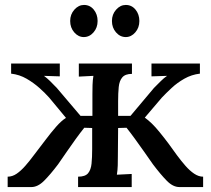

<svg xmlns="http://www.w3.org/2000/svg" viewBox="-20 -757 853 777"><path d="M11 0V-42Q30 -42 47.5 -54Q65 -66 82.5 -86Q100 -106 117 -129Q141 -160 163.5 -190Q186 -220 207 -244Q228 -268 247 -280L179 -362Q163 -380 139.5 -401Q116 -422 87.5 -438.5Q59 -455 25 -459V-500H222V-448L158 -450Q170 -441 182.5 -429Q195 -417 210 -401L306 -288H354V-376Q354 -394 354.5 -413Q355 -432 358 -450L299 -447V-500H514V-458Q487 -458 475 -444Q463 -430 460.5 -405Q458 -380 458 -347V-288H508L603 -401Q619 -417 631 -429Q643 -441 656 -450L593 -448V-500H789V-459Q755 -455 726 -438.5Q697 -422 674.5 -401Q652 -380 635 -362L566 -281Q580 -271 594.5 -257Q609 -243 626 -222Q644 -200 662 -176Q680 -152 696 -129Q713 -106 730.5 -86Q748 -66 766 -54Q784 -42 802 -42V0H706Q680 0 655 -25.5Q630 -51 599 -92Q583 -115 564 -142Q545 -169 526.5 -194.5Q508 -220 492 -240L458 -239L457 -124Q457 -106 456.5 -87.5Q456 -69 453 -50L513 -53V0H296V-42Q325 -42 336.5 -56Q348 -70 350.5 -95Q353 -120 353 -153V-239L321 -240Q305 -220 286.5 -194.5Q268 -169 249.5 -142Q231 -115 215 -92Q184 -51 158.5 -25.5Q133 0 107 0ZM489 -607Q466 -607 449.5 -626Q433 -645 433 -672Q433 -699 450 -718Q467 -737 489 -737Q513 -737 528.5 -718Q544 -699 544 -672Q544 -645 527.5 -626Q511 -607 489 -607ZM319 -607Q297 -607 280.5 -626Q264 -645 264 -672Q264 -699 281 -718Q298 -737 320 -737Q344 -737 359.5 -718Q375 -699 375 -672Q375 -645 358.5 -626Q342 -607 319 -607Z"/></svg>

Font: Lora Medium
Style: Regular
Weight: 500
Designer: Olga Karpushina, Alexei Vanyashin (Cyrillic)
Foundry: Cyreal
Version: Version 3.004